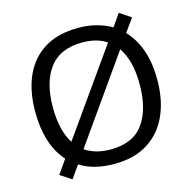

<svg xmlns="http://www.w3.org/2000/svg" viewBox="-112 -858 1004 1002"><g transform="rotate(-15 390.5 -357.5)"><path d="M720 -358Q720 -247 682.5 -164.5Q645 -82 572 -36Q499 10 391 10Q279 10 206 -37L158 31L97 -9L149 -83Q105 -132 83 -202Q61 -272 61 -359Q61 -469 97 -551Q133 -633 206.5 -679Q280 -725 392 -725Q444 -725 488.5 -713Q533 -701 570 -680L616 -746L677 -705L626 -634Q720 -535 720 -358ZM156 -358Q156 -297 167.5 -247Q179 -197 203 -160L522 -611Q470 -646 392 -646Q271 -646 213.5 -569.5Q156 -493 156 -358ZM625 -358Q625 -487 574 -560L254 -106Q280 -88 314.5 -78Q349 -68 391 -68Q513 -68 569 -145.5Q625 -223 625 -358Z"/></g></svg>

Font: Noto Sans Shavian
Style: Regular
Weight: 400
Designer: Monotype Design Team
Foundry: Monotype Imaging Inc.
Version: Version 2.001; ttfautohint (v1.8.4.7-5d5b)